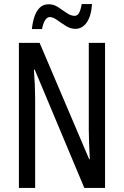

<svg xmlns="http://www.w3.org/2000/svg" viewBox="-20 -925 609 945"><path d="M497 0H395L151 -582H147Q153 -500 153 -438V0H73V-714H175L419 -141H422Q420 -185 418.5 -221.5Q417 -258 417 -286V-714H497ZM137 -782Q140 -814 149 -841.5Q158 -869 175 -886.5Q192 -904 220 -904Q245 -904 266.5 -889.5Q288 -875 308.5 -861Q329 -847 347 -847Q362 -847 370 -863Q378 -879 382 -905H433Q429 -846 407 -814.5Q385 -783 351 -783Q327 -783 304 -797.5Q281 -812 261 -826.5Q241 -841 225 -841Q212 -841 202 -825.5Q192 -810 187 -782Z"/></svg>

Font: Noto Sans Lao ExtraCondensed
Style: Regular
Weight: 400
Width: 2
Designer: Monotype Design Team
Foundry: Monotype Imaging Inc.
Version: Version 2.003; ttfautohint (v1.8.4.7-5d5b)